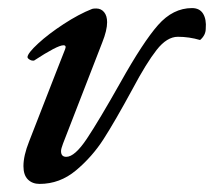

<svg xmlns="http://www.w3.org/2000/svg" viewBox="-20 -441 529 475"><path d="M38 -30Q38 -56 52 -91Q66 -127 119 -263L141 -319Q145 -329 137 -329Q122 -329 64 -291H61Q57 -291 52.5 -294Q48 -297 48 -300Q49 -310 74.5 -333.5Q100 -357 137.5 -381.5Q175 -406 208 -419Q211 -420 218 -420Q230 -420 237.5 -411Q245 -402 245 -386Q245 -366 233 -336L136 -86Q131 -73 131 -67Q131 -53 144 -53Q165 -53 195 -98Q225 -143 278 -237Q334 -337 371 -379Q408 -421 455 -421Q474 -421 482.5 -407Q491 -393 489 -370Q489 -354 475 -342Q448 -350 420 -350Q393 -350 367.5 -317.5Q342 -285 308 -221Q264 -140 236 -96.5Q208 -53 168 -19.5Q128 14 78 14Q60 14 49 3Q38 -8 38 -30Z"/></svg>

Font: EB Garamond Medium
Style: Italic
Weight: 500
Italic angle: -17.2°
Designer: Georg Duffner and Octavio Pardo
Foundry: Georg Duffner
Version: Version 1.000